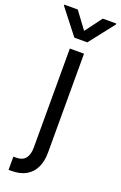

<svg xmlns="http://www.w3.org/2000/svg" viewBox="-218 -813 671 1067"><g transform="rotate(20 117.5 -279.5)"><path d="M76.7 -545.4H160.6V39.6Q160.6 89.8 143.3 127Q126 164.1 91.3 184.3Q56.6 204.6 4.4 204.6Q0 204.6 -4.2 204.6Q-8.3 204.6 -12.7 204.6V126.5Q-8.3 126.5 -4.9 126.5Q-1.5 126.5 2.9 126.5Q41.5 126.5 59.1 104Q76.7 81.5 76.7 39.6ZM43.9 -764.2 117.7 -664.6 191.9 -764.2H271.5V-758.3L156.2 -610.8H79.6L-35.6 -758.3V-764.2Z"/></g></svg>

Font: Sahel VF Regular
Style: Regular
Weight: 400
Foundry: Saber Rastikerdar (saber.rastikerdar@gmail.com)
Version: Version 3.4.0